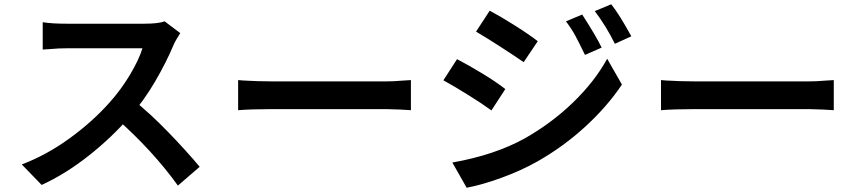

<svg xmlns="http://www.w3.org/2000/svg" viewBox="-20 -830 4020 899"><path d="M792 -618Q758 -537 706 -448Q654 -359 591 -287Q501 -184 393.5 -99.5Q286 -15 175 36L82 -60Q198 -104 305.5 -182Q413 -260 493 -350Q546 -409 588 -479Q630 -549 647 -604H611H547H471H395H331H294Q255 -604 211 -600Q185 -598 180 -598V-726Q222 -719 294 -719H334H400H477H554H618H656Q721 -719 751 -730L824 -675Q799 -636 792 -618ZM915 -49 813 39Q696 -124 521 -279L604 -362Q685 -297 769.5 -209.5Q854 -122 915 -49Z M1120 -453Q1188 -449 1249 -449H1480H1575H1664H1739H1790Q1826 -449 1856 -452L1904 -455V-314L1855 -317Q1811 -319 1790 -319H1574H1480H1388H1308H1249Q1155 -319 1095 -314V-455Z M2797 -607 2719 -573Q2693 -627 2674.5 -661.5Q2656 -696 2630 -730L2706 -762Q2773 -658 2797 -607ZM2936 -660 2859 -625Q2818 -708 2765 -778L2842 -810Q2881 -761 2936 -660ZM2498 -637 2432 -539Q2384 -572 2319.5 -613.5Q2255 -655 2209 -682L2273 -780Q2322 -754 2389.5 -711.5Q2457 -669 2498 -637ZM2437 -182Q2564 -254 2664.5 -351.5Q2765 -449 2823 -555L2892 -434Q2823 -331 2721 -237.5Q2619 -144 2498 -75Q2420 -31 2328 2.5Q2236 36 2165 49L2098 -69Q2296 -104 2437 -182ZM2346 -413 2281 -313Q2237 -345 2172 -385.5Q2107 -426 2056 -454L2120 -553Q2174 -525 2239 -485.5Q2304 -446 2346 -413Z M3100 -453Q3168 -449 3229 -449H3460H3555H3644H3719H3770Q3806 -449 3836 -452L3884 -455V-314L3835 -317Q3791 -319 3770 -319H3554H3460H3368H3288H3229Q3135 -319 3075 -314V-455Z"/></svg>

Font: Merged Yaku Han JP SemiBold
Style: Regular
Weight: 600
Designer: Ryoko NISHIZUKA 西塚涼子 (kana, bopomofo & ideographs); Paul D. Hunt (Latin, Greek & Cyrillic); Sandoll Communications 산돌커뮤니
Foundry: Adobe
Version: Version 2.004